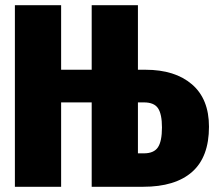

<svg xmlns="http://www.w3.org/2000/svg" viewBox="-20 -715 827 735"><path d="M780 -230Q780 -114 715.5 -57Q651 0 528 0H331V-323H214V0H37V-695H214V-448H331V-695H508V-448H537Q650 -448 715 -392Q780 -336 780 -230ZM600 -227Q600 -278 585 -300.5Q570 -323 531 -323H508V-128H531Q569 -128 584.5 -151Q600 -174 600 -227Z"/></svg>

Font: Fira Sans Extra Condensed ExtraBold
Style: Regular
Weight: 800
Width: 1
Designer: Carrois Corporate & Edenspiekermann AG
Foundry: Carrois Corporate GbR & Edenspiekermann AG
Version: Version 4.203